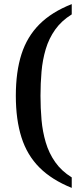

<svg xmlns="http://www.w3.org/2000/svg" viewBox="-20 -783 401 934"><path d="M329 131Q232 92 172 32Q112 -28 84.5 -114.5Q57 -201 57 -317Q57 -434 84.5 -519.5Q112 -605 172 -665Q232 -725 329 -763V-713Q279 -682 248.5 -639Q218 -596 202.5 -544Q187 -492 182 -434.5Q177 -377 177 -317Q177 -257 182 -200Q187 -143 202.5 -90.5Q218 -38 248.5 5.5Q279 49 329 80Z"/></svg>

Font: Noto Serif Armenian Medium
Style: Regular
Weight: 500
Version: Version 2.007